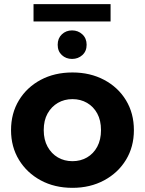

<svg xmlns="http://www.w3.org/2000/svg" viewBox="-20 -894 695 922"><path d="M328 8Q242 8 175.5 -28Q109 -64 71 -126.5Q33 -189 33 -269Q33 -350 71 -412.5Q109 -475 175.5 -510.5Q242 -546 328 -546Q413 -546 480 -510.5Q547 -475 585 -412.5Q623 -350 623 -269Q623 -189 585 -126.5Q547 -64 480 -28Q413 8 328 8ZM328 -120Q367 -120 398 -138Q429 -156 447 -189.5Q465 -223 465 -269Q465 -316 447 -349Q429 -382 398 -400Q367 -418 328 -418Q289 -418 258 -400Q227 -382 208.5 -349Q190 -316 190 -269Q190 -223 208.5 -189.5Q227 -156 258 -138Q289 -120 328 -120ZM326 -611Q297 -611 277 -629.5Q257 -648 257 -679Q257 -710 277 -729Q297 -748 326 -748Q355 -748 375.5 -729Q396 -710 396 -679Q396 -648 375.5 -629.5Q355 -611 326 -611ZM141 -791V-874H511V-791Z"/></svg>

Font: Montserrat Z
Style: Bold
Weight: 700
Designer: Julieta Ulanovsky
Foundry: Julieta Ulanovsky
Version: Version 8.000